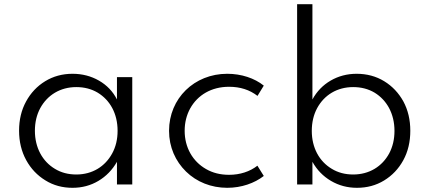

<svg xmlns="http://www.w3.org/2000/svg" viewBox="-20 -880 2048 916"><path d="M326 16C371.5 16 412.5 5 449.5 -17C486.5 -39 516 -69.5 538 -108V0H611V-512H538V-405.5C518.5 -444 489.5 -474 452 -495.5C414.5 -517 372.5 -528 326 -528C277.5 -528 234 -516 195.5 -492.5C157 -469 126.5 -436.5 104.5 -396C82 -355 71 -308.5 71 -256.5C71 -204 82.5 -157 105 -116C127.5 -75 158 -43 196.5 -19.5C235 4.5 278 16 326 16ZM344 -47.5C305.5 -47.5 271.5 -56.5 242 -74.5C182.5 -110 146.5 -175.5 146.5 -256C146.5 -296.5 155 -332.5 172 -364C206 -426.5 267.5 -464.5 344 -464.5C382.5 -464.5 416.5 -455.5 446 -438C505.5 -402 541 -337.5 541 -256C541 -215.5 532.5 -180 515.5 -148.5C481.5 -85.5 420.5 -47.5 344 -47.5Z M1064 16C1132 16 1194 -6 1238.5 -40.5L1208 -89.5C1172.5 -61.5 1125 -46 1073 -46C1031.5 -46 995 -55 963 -73.5C899 -110 861 -176.5 861 -256C861 -295.5 870 -331 887.5 -363C923 -426.5 988.5 -466 1072.5 -466C1126 -466 1171 -451.5 1208.5 -422.5L1238.5 -471.5C1194.5 -507 1131.5 -528 1064 -528C907 -528 786.5 -410.5 786.5 -256C786.5 -178 817 -111 867.5 -61.5C918 -12 987.5 16 1064 16Z M1683 16C1731 16 1774 4.5 1812.5 -19C1851 -42.5 1881.5 -74.5 1904 -115.5C1926.5 -156.5 1937.5 -203.5 1937.5 -256C1937.5 -308.5 1926.5 -355 1904.5 -396C1882 -436.5 1851.5 -469 1813 -492.5C1774.5 -516 1730.5 -528 1681.5 -528C1636 -528 1594.5 -517 1557.5 -495.5C1520.5 -474 1491.5 -444 1470.5 -405.5V-860H1397.5V0H1470.5V-108C1492 -69.5 1521.5 -39 1559 -17C1596.5 5 1637.5 16 1683 16ZM1665 -47.5C1626.5 -47.5 1592.5 -56.5 1563 -74.5C1503 -110 1467.5 -175.5 1467.5 -255.5C1467.5 -296 1476 -332.5 1493 -364C1527 -427 1588.5 -464.5 1665 -464.5C1703.5 -464.5 1737.5 -455.5 1767 -438C1826 -402 1862 -337 1862 -255.5C1862 -215.5 1853.5 -180 1837 -148.5C1803 -85.5 1741.5 -47.5 1665 -47.5Z"/></svg>

Font: Spartan
Style: Regular
Weight: 400
Designer: Matt Bailey, Mirko Velimirovic
Foundry: Matt Bailey
Version: Version 1.003